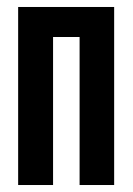

<svg xmlns="http://www.w3.org/2000/svg" viewBox="-20 -530 380 550"><path d="M32 0V-510H307V0H208V-424H132V0Z"/></svg>

Font: Saira Ultra Condensed
Style: Bold
Weight: 700
Width: 1
Designer: Hector Gatti with collaboration of the Omnibus-Type team
Foundry: Omnibus-Type
Version: Version 1.001; ttfautohint (v1.8)